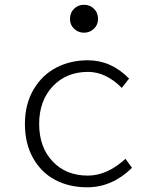

<svg xmlns="http://www.w3.org/2000/svg" viewBox="-20 -776 640 809"><path d="M274.9 -695.8Q274.9 -722.2 292 -739Q309.1 -755.9 334 -755.9Q358.9 -755.9 376 -739Q393.1 -722.2 393.1 -695.8Q393.1 -671.4 375.7 -654.8Q358.4 -638.2 334 -638.2Q309.6 -638.2 292.2 -654.8Q274.9 -671.4 274.9 -695.8ZM347.2 13.2Q272 13.2 212.9 -17.8Q153.8 -48.8 119.4 -110.1Q85 -171.4 85 -253.9Q85 -336.9 121.3 -398.7Q157.7 -460.4 217.3 -491.2Q276.9 -522 350.1 -522Q448.7 -522 523.9 -444.8L493.2 -405.8Q425.8 -473.1 351.1 -473.1Q259.3 -473.1 202.1 -412.1Q145 -351.1 145 -253.9Q145 -156.2 201.4 -96.2Q257.8 -36.1 350.1 -36.1Q431.2 -36.1 508.8 -106.9L536.1 -68.8Q452.6 13.2 347.2 13.2Z"/></svg>

Font: Office Code Pro Light
Style: Regular
Weight: 300
Designer: Nathan Rutzky & Paul D. Hunt
Foundry: Adobe Systems Incorporated
Version: Version 1.004;PS 001.004;hotconv 1.0.70;makeotf.lib2.5.58329